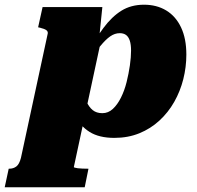

<svg xmlns="http://www.w3.org/2000/svg" viewBox="-104 -573 839 816"><path d="M-84 223 -67 144H-65Q-47 144 -34.5 134.5Q-22 125 -15 98L99 -431Q100 -437 96.5 -441.5Q93 -446 85.5 -449Q78 -452 67 -455L58 -457L77 -543H331L316 -397L329 -418L210 136Q209 138 213.5 139.5Q218 141 226.5 142Q235 143 246 143.5Q257 144 269 144H272L256 223ZM193 -183 247 -193Q254 -164 264 -141Q274 -118 290 -105Q306 -92 331 -92Q356 -92 375.5 -110Q395 -128 410 -158Q425 -188 434 -224Q443 -260 448 -295Q453 -330 453 -358Q453 -384 447.5 -400.5Q442 -417 431.5 -424.5Q421 -432 405 -432Q384 -432 364.5 -418.5Q345 -405 322.5 -377.5Q300 -350 269 -307L261 -338Q300 -406 335.5 -454Q371 -502 412 -527.5Q453 -553 508 -553Q562 -553 602.5 -528.5Q643 -504 665.5 -456.5Q688 -409 688 -341Q688 -288 675 -236.5Q662 -185 636.5 -140Q611 -95 573.5 -60.5Q536 -26 488 -6.5Q440 13 382 13Q317 13 276.5 -12.5Q236 -38 216 -82Q196 -126 193 -183Z"/></svg>

Font: Roboto Serif 20pt Black
Style: Italic
Weight: 900
Italic angle: -10°
Version: Version 1.008